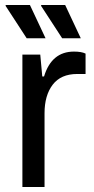

<svg xmlns="http://www.w3.org/2000/svg" viewBox="-20 -743 372 763"><path d="M227 -591 143 -720 144 -723H239L301 -591ZM86 -591 2 -720 3 -723H99L161 -591ZM69 0V-526H140L148 -439H155Q185 -538 274 -538Q304 -538 320 -530V-449H287Q222 -449 189.5 -406.5Q157 -364 157 -293V0Z"/></svg>

Font: Archivo
Style: Regular
Weight: 400
Designer: Hector Gatti
Foundry: Omnibus-Type
Version: Version 2.001